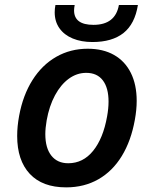

<svg xmlns="http://www.w3.org/2000/svg" viewBox="-20 -760 640 788"><path d="M50.5 -202Q50.5 -241.5 58.5 -284.5Q74 -369 113.2 -431.2Q152.5 -493.5 210.8 -526.8Q269 -560 340 -560Q403 -560 448 -534.5Q493 -509 517 -460.8Q541 -412.5 541 -346Q541 -310 533.5 -268.5Q518 -182 480 -119.8Q442 -57.5 383.8 -24.2Q325.5 9 251.5 9Q154 9 102.2 -46.5Q50.5 -102 50.5 -202ZM419.5 -282Q425.5 -315 425.5 -343Q425.5 -399.5 402 -430.2Q378.5 -461 334 -461Q295.5 -461 262.5 -437Q229.5 -413 205.8 -369Q182 -325 171.5 -266Q166 -234 166 -209.5Q166 -152.5 190.8 -121.2Q215.5 -90 260 -90Q321 -90 362.2 -141Q403.5 -192 419.5 -282ZM204.5 -709.5Q204.5 -724 207.5 -739.5H286.5Q284 -726 284 -717.5Q284 -658 363.5 -658Q453.5 -658 468 -739.5H546Q533.5 -661.5 486.8 -624.5Q440 -587.5 359.5 -587.5Q313.5 -587.5 278.5 -602Q243.5 -616.5 224 -644Q204.5 -671.5 204.5 -709.5Z"/></svg>

Font: JuliaMono SemiBoldItalic
Style: Regular
Weight: 600
Italic angle: -9°
Monospace: yes
Designer: cormullion
Foundry: corm
Version: Version 0.049; ttfautohint (v1.8.4)